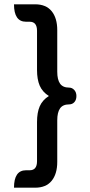

<svg xmlns="http://www.w3.org/2000/svg" viewBox="-20 -747 420 892"><path d="M101 44H118Q152 44 152 2V-180Q152 -224 164.5 -253Q177 -282 207 -301Q177 -320 164.5 -349Q152 -378 152 -422V-604Q152 -646 118 -646H101Q45 -646 45 -727H143Q194 -727 220 -695Q246 -663 246 -607V-414Q246 -377 259 -358.5Q272 -340 301 -340Q315 -340 325 -329Q335 -318 335 -301Q335 -283 325.5 -272.5Q316 -262 301 -262Q272 -262 259 -243.5Q246 -225 246 -188V5Q246 61 220 93Q194 125 143 125H45Q45 44 101 44Z"/></svg>

Font: K2D
Style: Regular
Weight: 400
Version: Version 1.000; ttfautohint (v1.6)